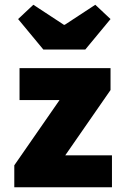

<svg xmlns="http://www.w3.org/2000/svg" viewBox="-20 -786 514 806"><path d="M40 0H450V-134H254L444 -408V-500H62V-366H230L40 -92ZM162 -578H338L444 -706L380 -766L252 -682H248L120 -766L56 -706Z"/></svg>

Font: Source Sans Pro Black
Style: Regular
Weight: 900
Designer: Paul D. Hunt
Foundry: Adobe Systems Incorporated
Version: Version 3.006;hotconv 1.0.111;makeotfexe 2.5.65597